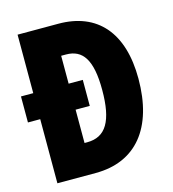

<svg xmlns="http://www.w3.org/2000/svg" viewBox="-107 -802 801 891"><g transform="rotate(-15 293.5 -357.0)"><path d="M255 -714H59V-433H0V-308H59V0H243C437 0 548 -135 548 -372C548 -593 442 -714 255 -714ZM252 -567C332 -567 372 -510 372 -365C372 -216 332 -148 242 -148H229V-308H297V-433H229V-567Z"/></g></svg>

Font: Noto Sans Lao ExtraCondensed Black
Style: Regular
Weight: 900
Width: 2
Designer: Monotype Design Team
Foundry: Monotype Imaging Inc.
Version: Version 2.003